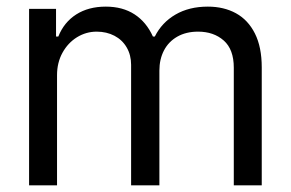

<svg xmlns="http://www.w3.org/2000/svg" viewBox="-20 -557 874 577"><path d="M67.4 -530.3H148.4V-447.3H155.3Q172.4 -490.2 209.2 -513.7Q246.1 -537.1 297.9 -537.1Q348.6 -537.1 384.3 -513.9Q419.9 -490.7 439.5 -447.3H445.3Q466.3 -489.3 507.3 -513.2Q548.3 -537.1 604.5 -537.1Q652.8 -537.1 689.2 -517.1Q725.6 -497.1 746.1 -456.3Q766.6 -415.5 766.6 -354.5V0H682.6V-353.5Q682.6 -408.7 652.3 -435.3Q622.1 -461.9 575.2 -461.9Q539.1 -461.9 512.7 -446.8Q486.3 -431.6 472.7 -405.3Q459 -378.9 459 -344.7V0H374V-362.3Q374 -391.6 360.8 -414.3Q347.7 -437 324 -449.5Q300.3 -461.9 270.5 -461.9Q238.8 -461.9 211.4 -445.1Q184.1 -428.2 167.7 -398.4Q151.4 -368.7 151.4 -331.1V0H67.4Z"/></svg>

Font: WEMIX Pretendard
Style: Regular
Weight: 400
Designer: Base glyphs from Inter by Rasmus Andersson; Hangeul glyphs from Noto Sans CJK(Source Han Sans) by Jang Soo-young and Kan
Foundry: Kil Hyung-jin
Version: Version 1.000